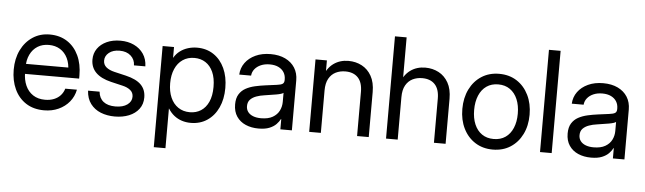

<svg xmlns="http://www.w3.org/2000/svg" viewBox="-54 -942 4573 1361"><g transform="rotate(5 2232.5 -262.0)"><path d="M274.4 11.7Q198.7 11.7 145.3 -22.9Q91.8 -57.6 63.5 -118.4Q35.2 -179.2 35.2 -256.8Q35.2 -335.4 64.9 -396.5Q94.7 -457.5 147.5 -492.4Q200.2 -527.3 268.6 -527.3Q340.3 -527.3 393.1 -493.2Q445.8 -459 474.4 -397.9Q502.9 -336.9 502.9 -256.8V-233.9H79.1V-305.2H456.5L420.9 -280.3Q420.9 -333 402.1 -371.8Q383.3 -410.6 349.1 -431.9Q314.9 -453.1 268.6 -453.1Q222.7 -453.1 188.7 -431.9Q154.8 -410.6 136 -371.8Q117.2 -333 117.2 -280.3V-245.1Q117.2 -191.9 135.5 -150.9Q153.8 -109.9 189 -86.7Q224.1 -63.5 274.4 -63.5Q311 -63.5 338.9 -75Q366.7 -86.4 385 -106.9Q403.3 -127.4 411.1 -154.3H494.1Q484.4 -105 453.6 -67.6Q422.9 -30.3 376.7 -9.3Q330.6 11.7 274.4 11.7Z M777.3 11.7Q722.2 11.7 677.2 -6.3Q632.3 -24.4 604.5 -61.3Q576.7 -98.1 573.2 -154.3H655.3Q659.7 -108.4 690.4 -84Q721.2 -59.6 775.4 -59.6Q829.1 -59.6 860.1 -82Q891.1 -104.5 891.1 -138.7Q891.1 -168 869.6 -185.5Q848.1 -203.1 813.5 -210.9L730.5 -230.5Q658.7 -247.6 621.8 -284.2Q585 -320.8 585 -377Q585 -420.9 608.6 -454.8Q632.3 -488.8 674.6 -508.1Q716.8 -527.3 772 -527.3Q825.7 -527.3 868.4 -507.1Q911.1 -486.8 936.3 -449.7Q961.4 -412.6 962.9 -361.3H881.8Q881.3 -402.3 851.6 -429.2Q821.8 -456.1 772 -456.1Q724.6 -456.1 696.3 -433.1Q668 -410.2 668 -377Q668 -347.7 689.5 -329.8Q710.9 -312 748 -303.2L831.1 -283.7Q905.3 -266.1 939.9 -231.2Q974.6 -196.3 974.6 -140.6Q974.6 -92.8 948.7 -58.6Q922.9 -24.4 878.2 -6.3Q833.5 11.7 777.3 11.7Z M1072.3 204.1V-515.6H1153.3V-439.5H1154.3Q1170.9 -468.3 1196.3 -487.3Q1221.7 -506.3 1252.9 -515.9Q1284.2 -525.4 1317.4 -525.4Q1384.8 -525.4 1435.1 -491.7Q1485.4 -458 1513.2 -397.7Q1541 -337.4 1541 -257.8Q1541 -178.7 1513.2 -118.4Q1485.4 -58.1 1435.1 -24.2Q1384.8 9.8 1317.4 9.8Q1284.2 9.8 1254.4 0.2Q1224.6 -9.3 1199.7 -28.8Q1174.8 -48.3 1156.2 -78.1H1155.3V204.1ZM1304.7 -64.9Q1349.6 -64.9 1383.8 -86.9Q1418 -108.9 1437.5 -151.9Q1457 -194.8 1457 -257.8Q1457 -321.3 1437.5 -364.3Q1418 -407.2 1383.8 -429.2Q1349.6 -451.2 1304.7 -451.2Q1256.8 -451.2 1221.7 -427.2Q1186.5 -403.3 1167.5 -359.9Q1148.4 -316.4 1148.4 -257.8Q1148.4 -199.7 1167.5 -156.2Q1186.5 -112.8 1221.7 -88.9Q1256.8 -64.9 1304.7 -64.9Z M1799.8 7.8Q1748.5 7.8 1708 -9.8Q1667.5 -27.3 1643.8 -62.3Q1620.1 -97.2 1620.1 -148.4Q1620.1 -192.9 1637.5 -220.7Q1654.8 -248.5 1683.8 -264.4Q1712.9 -280.3 1749.8 -288.6Q1786.6 -296.9 1825.2 -301.8Q1874.5 -308.6 1902.8 -312Q1931.2 -315.4 1943.1 -323.2Q1955.1 -331.1 1955.1 -350.6V-355.5Q1955.1 -383.8 1941.7 -405.5Q1928.2 -427.2 1902.6 -439.7Q1877 -452.1 1840.8 -452.1Q1805.2 -452.1 1777.6 -440.2Q1750 -428.2 1733.6 -407.7Q1717.3 -387.2 1715.3 -361.3H1630.9Q1633.3 -408.7 1660.2 -445.6Q1687 -482.4 1733.4 -503.9Q1779.8 -525.4 1840.8 -525.4Q1900.9 -525.4 1945.1 -504.2Q1989.3 -482.9 2013.2 -444.8Q2037.1 -406.7 2037.1 -355.5V0H1955.1V-73.2H1953.1Q1943.8 -54.7 1925.8 -35.9Q1907.7 -17.1 1877.2 -4.6Q1846.7 7.8 1799.8 7.8ZM1811.5 -66.4Q1862.3 -66.4 1894 -84.7Q1925.8 -103 1940.4 -132.3Q1955.1 -161.6 1955.1 -195.3V-259.8Q1945.8 -251 1905.8 -243.9Q1865.7 -236.8 1821.3 -230.5Q1791.5 -226.6 1764.9 -217Q1738.3 -207.5 1721.7 -190.2Q1705.1 -172.9 1705.1 -143.6Q1705.1 -119.6 1718 -102.3Q1731 -85 1754.9 -75.7Q1778.8 -66.4 1811.5 -66.4Z M2243.2 -301.8V0H2160.2V-515.6H2241.2V-390.6H2217.8Q2243.2 -460.4 2288.3 -492.9Q2333.5 -525.4 2394.5 -525.4Q2446.8 -525.4 2489.7 -502.7Q2532.7 -480 2558.3 -434.6Q2584 -389.2 2584 -320.3V0H2501V-314.5Q2501 -381.3 2469 -415.3Q2437 -449.2 2378.9 -449.2Q2341.3 -449.2 2310.5 -434.1Q2279.8 -418.9 2261.5 -386.5Q2243.2 -354 2243.2 -301.8Z M2790 -301.8V0H2707V-727.5H2790V-390.6H2764.6Q2790 -460.4 2835.2 -492.9Q2880.4 -525.4 2941.4 -525.4Q2993.7 -525.4 3036.6 -502.7Q3079.6 -480 3105.2 -434.6Q3130.9 -389.2 3130.9 -320.3V0H3047.9V-314.5Q3047.9 -381.3 3015.9 -415.3Q2983.9 -449.2 2925.8 -449.2Q2888.2 -449.2 2857.4 -434.1Q2826.7 -418.9 2808.3 -386.5Q2790 -354 2790 -301.8Z M3466.8 11.7Q3395.5 11.7 3341.6 -22.7Q3287.6 -57.1 3257.6 -117.7Q3227.5 -178.2 3227.5 -256.8Q3227.5 -335.9 3257.6 -397Q3287.6 -458 3341.6 -492.7Q3395.5 -527.3 3466.8 -527.3Q3538.6 -527.3 3592.3 -492.7Q3646 -458 3676 -397Q3706.1 -335.9 3706.1 -256.8Q3706.1 -178.2 3676 -117.7Q3646 -57.1 3592.3 -22.7Q3538.6 11.7 3466.8 11.7ZM3466.8 -63.5Q3515.6 -63.5 3550.3 -87.4Q3585 -111.3 3603.5 -155Q3622.1 -198.7 3622.1 -256.8Q3622.1 -315.9 3603.5 -359.6Q3585 -403.3 3550.3 -427.7Q3515.6 -452.1 3466.8 -452.1Q3418.5 -452.1 3383.5 -428Q3348.6 -403.8 3330.1 -359.9Q3311.5 -315.9 3311.5 -256.8Q3311.5 -198.2 3330.1 -154.8Q3348.6 -111.3 3383.3 -87.4Q3418 -63.5 3466.8 -63.5Z M3885.7 -727.5V0H3802.7V-727.5Z M4166 7.8Q4114.7 7.8 4074.2 -9.8Q4033.7 -27.3 4010 -62.3Q3986.3 -97.2 3986.3 -148.4Q3986.3 -192.9 4003.7 -220.7Q4021 -248.5 4050 -264.4Q4079.1 -280.3 4116 -288.6Q4152.8 -296.9 4191.4 -301.8Q4240.7 -308.6 4269 -312Q4297.4 -315.4 4309.3 -323.2Q4321.3 -331.1 4321.3 -350.6V-355.5Q4321.3 -383.8 4307.9 -405.5Q4294.4 -427.2 4268.8 -439.7Q4243.2 -452.1 4207 -452.1Q4171.4 -452.1 4143.8 -440.2Q4116.2 -428.2 4099.9 -407.7Q4083.5 -387.2 4081.5 -361.3H3997.1Q3999.5 -408.7 4026.4 -445.6Q4053.2 -482.4 4099.6 -503.9Q4146 -525.4 4207 -525.4Q4267.1 -525.4 4311.3 -504.2Q4355.5 -482.9 4379.4 -444.8Q4403.3 -406.7 4403.3 -355.5V0H4321.3V-73.2H4319.3Q4310.1 -54.7 4292 -35.9Q4273.9 -17.1 4243.4 -4.6Q4212.9 7.8 4166 7.8ZM4177.7 -66.4Q4228.5 -66.4 4260.3 -84.7Q4292 -103 4306.6 -132.3Q4321.3 -161.6 4321.3 -195.3V-259.8Q4312 -251 4272 -243.9Q4231.9 -236.8 4187.5 -230.5Q4157.7 -226.6 4131.1 -217Q4104.5 -207.5 4087.9 -190.2Q4071.3 -172.9 4071.3 -143.6Q4071.3 -119.6 4084.2 -102.3Q4097.2 -85 4121.1 -75.7Q4145 -66.4 4177.7 -66.4Z"/></g></svg>

Font: Inter Khmer Looped
Style: Regular
Weight: 400
Designer: Rasmus Andersson, Sovichet Tep
Foundry: Anagata Design
Version: Version 1.000